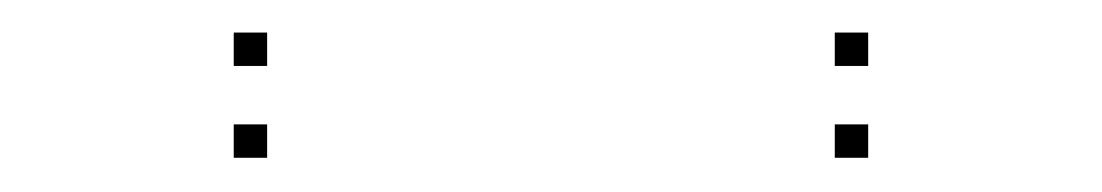

<svg xmlns="http://www.w3.org/2000/svg" viewBox="-20 -380 660 115"><path d="M500 -285.5V-305.5H480V-285.5ZM500 -340.5V-360.5H480V-340.5ZM140 -340.5V-360.5H120V-340.5ZM140 -285.5V-305.5H120V-285.5Z"/></svg>

Font: Monaspace Argon Dots Var
Style: Regular
Weight: 400
Designer: Riley Cran and the Lettermatic Team
Version: Version 1.100 (Monaspace Argon Dots)